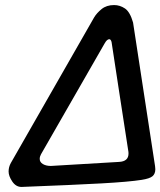

<svg xmlns="http://www.w3.org/2000/svg" viewBox="-20 -731 634 759"><path d="M65 8Q43 8 28.5 -13.5Q14 -35 14 -53Q14 -71 23 -87L352 -662Q362 -679 381.5 -695Q401 -711 431 -711Q454 -711 474 -697.5Q494 -684 506 -642L593 -74L594 -62Q594 -44 583 -34.5Q572 -25 540 -20Q489 -12 381 -6Q273 0 65 8ZM488 -124Q488 -131 487 -135L450 -375L421 -565Q418 -576 412 -576Q403 -576 394 -560L142 -121Q137 -112 137 -103Q137 -90 149.5 -82.5Q162 -75 181 -75L451 -91Q488 -93 488 -124Z"/></svg>

Font: Sriracha
Style: Regular
Weight: 400
Designer: Suppakit Chalermlarp
Version: Version 1.002g